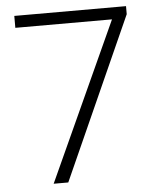

<svg xmlns="http://www.w3.org/2000/svg" viewBox="-52 -755 657 800"><g transform="rotate(-5 277.0 -355.5)"><path d="M504.9 -677.2 201.2 0H140.1L441.9 -661.1H37.6V-710.9H504.9Z"/></g></svg>

Font: TypoPRO Roboto
Style: Regular
Weight: 300
Designer: Google
Version: Version 2.136; 2016